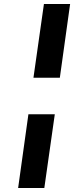

<svg xmlns="http://www.w3.org/2000/svg" viewBox="-20 -829 414 953"><path d="M277 -443H146L198 -809H328ZM200 104H70L121 -262H252Z"/></svg>

Font: Fira Sans SemiBold
Style: Italic
Weight: 600
Italic angle: -8°
Designer: bBox Type GmbH & Carrois Corporate GbR & Edenspiekermann AG
Foundry: bBox Type GmbH & Carrois Corporate GbR & Edenspiekermann AG
Version: Version 4.301